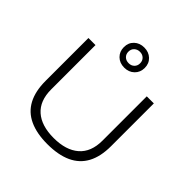

<svg xmlns="http://www.w3.org/2000/svg" viewBox="-232 -1090 1287 1287"><g transform="rotate(45 411.0 -447.0)"><path d="M409 12Q308 12 239 -20Q170 -52 135.5 -117Q101 -182 101 -280V-686H168V-266Q168 -158 231 -102.5Q294 -47 410 -47Q526 -47 590 -102.5Q654 -158 654 -266V-686H721V-280Q721 -182 686 -117Q651 -52 581.5 -20Q512 12 409 12ZM411 -715Q367 -715 339.5 -742Q312 -769 312 -811Q312 -853 340 -879.5Q368 -906 411 -906Q454 -906 482 -879.5Q510 -853 510 -811Q510 -769 482 -742Q454 -715 411 -715ZM411 -757Q435 -757 450.5 -772Q466 -787 466 -811Q466 -835 450.5 -850Q435 -865 411 -865Q387 -865 371 -850Q355 -835 355 -811Q355 -787 370.5 -772Q386 -757 411 -757Z"/></g></svg>

Font: Archivo SemiExpanded ExtraLight
Style: Regular
Weight: 250
Width: 6
Designer: Hector Gatti
Foundry: Omnibus-Type
Version: Version 2.001